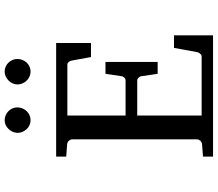

<svg xmlns="http://www.w3.org/2000/svg" viewBox="-75 -856 931 821"><g transform="rotate(-90 390.5 -445.5)"><path d="M131.3 0V-43L183.1 -46.9Q193.8 -47.9 199.5 -54.7Q205.1 -61.5 205.1 -68.8V-602.1Q205.1 -609.4 199.5 -616.2Q193.8 -623 183.1 -624L131.3 -627.9V-670.9H617.2V-522H557.1L542 -604Q541 -611.3 535.9 -617.2Q530.8 -623 523.9 -623H307.1V-374H457Q463.9 -374 469.5 -379.9Q475.1 -385.7 475.1 -391.1L485.4 -460H536.1V-236.8H485.4L475.1 -306.2Q475.1 -311.5 469.2 -317.9Q463.4 -324.2 457 -324.2H307.1V-48.8H560.1Q566.4 -48.8 571.8 -55.7Q577.1 -62.5 578.1 -67.9L596.2 -167H649.9V0ZM341.8 -836.4Q341.8 -825.2 337.4 -814.9Q333 -804.7 325.7 -796.9Q318.4 -789.1 308.3 -784.7Q298.3 -780.3 287.1 -780.3Q275.9 -780.3 266.1 -784.7Q256.3 -789.1 249 -796.9Q241.7 -804.7 237.3 -814.5Q232.9 -824.2 232.9 -835.4Q232.9 -846.2 237.3 -856.2Q241.7 -866.2 249 -874Q256.3 -881.8 266.1 -886.5Q275.9 -891.1 287.1 -891.1Q298.3 -891.1 308.3 -886.7Q318.4 -882.3 325.7 -875Q333 -867.7 337.4 -857.7Q341.8 -847.7 341.8 -836.4ZM548.8 -836.4Q548.8 -825.2 544.7 -814.9Q540.5 -804.7 533.2 -796.9Q525.9 -789.1 516.1 -784.7Q506.3 -780.3 495.1 -780.3Q483.9 -780.3 473.9 -784.7Q463.9 -789.1 456.3 -796.9Q448.7 -804.7 444.3 -814.9Q439.9 -825.2 439.9 -836.4Q439.9 -846.7 444.3 -856.7Q448.7 -866.7 456.5 -874.3Q464.4 -881.8 474.1 -886.5Q483.9 -891.1 495.1 -891.1Q506.3 -891.1 516.1 -886.7Q525.9 -882.3 533.2 -874.8Q540.5 -867.2 544.7 -857.2Q548.8 -847.2 548.8 -836.4Z"/></g></svg>

Font: BabelStone Ogham Fixed
Style: Regular
Weight: 400
Monospace: yes
Designer: Andrew West
Foundry: BabelStone
Version: Version 2.02 March 14, 2022